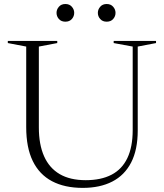

<svg xmlns="http://www.w3.org/2000/svg" viewBox="-20 -904 799 934"><path d="M625.5 -271.5V-677.5L533 -694.5V-705H739V-694.5L650 -677.5V-269.5Q650 -175.5 618 -113.5Q586 -51.5 526.2 -20.8Q466.5 10 382.5 10Q294.5 10 233 -22.5Q171.5 -55 139.5 -120.5Q107.5 -186 107.5 -285.5V-677.5L18 -694.5V-705H258.5V-694.5L169 -677.5V-284Q169 -201 194.5 -143.8Q220 -86.5 270.5 -57Q321 -27.5 397 -27.5Q471.5 -27.5 522.5 -54Q573.5 -80.5 599.5 -134.8Q625.5 -189 625.5 -271.5ZM298 -798.5Q278 -798.5 266.5 -811.5Q255 -824.5 255 -841.5Q255 -858 266.5 -871.2Q278 -884.5 298 -884.5Q318 -884.5 329.5 -871.2Q341 -858 341 -841.5Q341 -824.5 329.5 -811.5Q318 -798.5 298 -798.5ZM499 -798.5Q479 -798.5 467.5 -811.5Q456 -824.5 456 -841.5Q456 -858 467.5 -871.2Q479 -884.5 499 -884.5Q519 -884.5 530.5 -871.2Q542 -858 542 -841.5Q542 -824.5 530.5 -811.5Q519 -798.5 499 -798.5Z"/></svg>

Font: Newsreader 60pt Light
Style: Regular
Weight: 300
Designer: Hugues Gentile
Foundry: Production Type
Version: Version 1.003